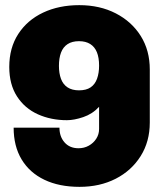

<svg xmlns="http://www.w3.org/2000/svg" viewBox="-20 -716 640 746"><path d="M289 10Q210 10 152.5 -17.5Q95 -45 64 -96.5Q33 -148 33 -220H211Q211 -185 231 -162.5Q251 -140 285 -140Q307 -140 325 -150Q343 -160 354 -177Q365 -194 365 -215V-301Q339 -273 303.5 -261Q268 -249 240 -249Q178 -249 127 -272Q76 -295 46 -341.5Q16 -388 16 -456Q16 -530 51 -584Q86 -638 147.5 -667Q209 -696 288 -696Q368 -696 430 -664Q492 -632 527 -576Q562 -520 562 -446V-240Q562 -166 526.5 -109.5Q491 -53 429.5 -21.5Q368 10 289 10ZM287 -365Q315 -365 332 -376.5Q349 -388 357 -410Q365 -432 365 -461Q365 -492 356.5 -513Q348 -534 330.5 -545Q313 -556 287 -556Q260 -556 242.5 -544.5Q225 -533 217 -511.5Q209 -490 209 -460Q209 -431 217 -409.5Q225 -388 242.5 -376.5Q260 -365 287 -365Z"/></svg>

Font: Chivo Mono Black
Style: Regular
Weight: 900
Designer: Hector Gatti
Foundry: Omnibus-Type
Version: Version 1.008